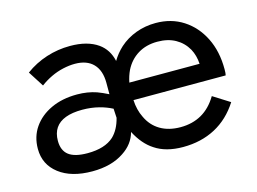

<svg xmlns="http://www.w3.org/2000/svg" viewBox="-73 -593 970 726"><g transform="rotate(-15 412.5 -230.0)"><path d="M208 10Q126 10 78 -27Q30 -64 30 -125Q30 -173 55 -209Q80 -245 124 -265.5Q168 -286 226 -286Q267 -286 302 -274Q321 -267 345 -255V-300Q345 -348 320 -374Q295 -400 248 -400Q226 -400 201.5 -394.5Q177 -389 154 -378Q131 -367 111 -352L72 -413Q110 -441 155 -455.5Q200 -470 248 -470Q316 -470 357 -441Q392 -416 402 -370Q418 -397 441 -418Q469 -443 505.5 -456.5Q542 -470 583 -470Q644 -470 690.5 -440Q737 -410 763.5 -357Q790 -304 790 -234Q790 -226 789.5 -219.5Q789 -213 788 -210H427Q429 -171 444 -141Q461 -104 494 -84.5Q527 -65 573 -65Q620 -65 656 -85.5Q692 -106 717 -148L782 -107Q745 -49 689.5 -19.5Q634 10 563 10Q496 10 453 -19Q414 -44 387 -96Q375 -51 332 -23Q283 10 208 10ZM704 -278Q702 -311 688 -337Q671 -367 641.5 -383.5Q612 -400 571 -400Q527 -400 494.5 -380Q462 -360 444 -324Q434 -303 429 -278ZM208 -61Q276 -61 311 -93Q337 -118 348 -162L346 -198Q323 -210 296 -217Q265 -225 230 -225Q191 -225 164.5 -215Q138 -205 124.5 -185Q111 -165 111 -135Q111 -97 134.5 -79Q158 -61 208 -61Z"/></g></svg>

Font: Venryn Sans
Style: Regular
Weight: 400
Designer: Owen Earl, indestructible type* (font) & Cristiano Sobral (main changes)
Version: Version 3.600; ttfautohint (v1.8.3)